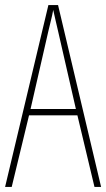

<svg xmlns="http://www.w3.org/2000/svg" viewBox="-20 -734 417 754"><path d="M351 0 284 -281H94L26 0H0L170 -714H208L377 0ZM208 -612Q202 -637 198 -655Q194 -673 189 -695Q185 -673 180.5 -655.5Q176 -638 170 -612L100 -306H278Z"/></svg>

Font: Noto Sans Hebrew ExtraCondensed Thin
Style: Regular
Weight: 100
Width: 2
Designer: Monotype Design Team
Foundry: Monotype Imaging Inc.
Version: Version 2.004; ttfautohint (v1.8.4.7-5d5b)